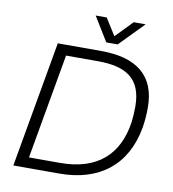

<svg xmlns="http://www.w3.org/2000/svg" viewBox="-93 -949 925 1029"><g transform="rotate(10 369.5 -434.0)"><path d="M616 -868H551L462 -776L404 -868H344L425 -736H487ZM49 0H300C516 0 659 -111 696 -319C702 -354 705 -392 705 -431C705 -606 597 -686 406 -686H170ZM124 -57 225 -629H398C549 -629 638 -579 638 -424C638 -395 636 -367 633 -339C607 -160 497 -57 294 -57Z"/></g></svg>

Font: Archivo ExtraLight
Style: Italic
Weight: 200
Italic angle: -10°
Designer: Hector Gatti
Foundry: Omnibus-Type
Version: Version 2.001